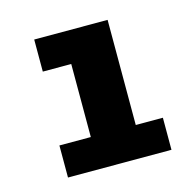

<svg xmlns="http://www.w3.org/2000/svg" viewBox="-71 -815 572 561"><g transform="rotate(-15 215.0 -534.5)"><path d="M382 -424V-327H69V-424H164V-645H78V-742H300V-424Z"/></g></svg>

Font: Idrija
Style: Regular
Weight: 800
Designer: Julieta Ulanovsky
Foundry: Julieta Ulanovsky
Version: Version 7.200